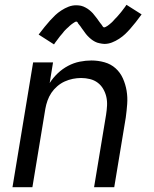

<svg xmlns="http://www.w3.org/2000/svg" viewBox="-20 -780 640 800"><path d="M32 0 118 -520H201L187 -434Q201 -456 220.5 -474.5Q240 -493 263.5 -505.5Q287 -518 312 -523Q337 -528 361 -528Q389 -528 415.5 -520.5Q442 -513 461.5 -495.5Q481 -478 492 -453.5Q503 -429 507.5 -402Q512 -375 510 -347Q508 -319 504 -290L456 0H372L422 -302Q425 -321 426 -340Q427 -359 423 -376.5Q419 -394 410 -409.5Q401 -425 387 -435.5Q373 -446 355 -450.5Q337 -455 318 -455Q301 -455 283.5 -451.5Q266 -448 249.5 -440.5Q233 -433 218.5 -420.5Q204 -408 194 -393Q184 -378 178 -361Q172 -344 169 -327L115 0ZM205 -595 141 -636Q154 -653 166 -668Q178 -683 189 -695Q200 -707 210.5 -717Q221 -727 235.5 -736.5Q250 -746 265.5 -752Q281 -758 297 -758Q302 -758 307.5 -757.5Q313 -757 317.5 -756Q322 -755 327 -753Q332 -751 336.5 -748.5Q341 -746 345 -743.5Q349 -741 352.5 -738Q356 -735 360 -731.5Q364 -728 367 -724.5Q370 -721 373 -717Q376 -713 379 -709.5Q382 -706 384.5 -702.5Q387 -699 390.5 -694Q394 -689 397 -685Q400 -681 403 -677.5Q406 -674 408 -670Q410 -666 414 -666Q417 -666 420.5 -668Q424 -670 427.5 -672Q431 -674 435.5 -678Q440 -682 442 -683.5Q444 -685 446 -687Q448 -689 450.5 -691.5Q453 -694 455 -696.5Q457 -699 459.5 -701.5Q462 -704 465 -707Q468 -710 470.5 -713Q473 -716 476 -719.5Q479 -723 482 -726.5Q485 -730 488 -734Q491 -738 494 -742Q497 -746 500.5 -750.5Q504 -755 507 -760L570 -720Q557 -702 545.5 -687.5Q534 -673 523 -660.5Q512 -648 501.5 -638Q491 -628 476.5 -618.5Q462 -609 446.5 -603Q431 -597 415 -597Q410 -597 404.5 -598Q399 -599 394 -600Q389 -601 384.5 -602.5Q380 -604 375.5 -606.5Q371 -609 367 -611.5Q363 -614 359.5 -617Q356 -620 352 -623.5Q348 -627 344.5 -631Q341 -635 338 -638.5Q335 -642 332.5 -646Q330 -650 327.5 -653Q325 -656 321.5 -661Q318 -666 315 -670.5Q312 -675 309 -678Q306 -681 304 -685.5Q302 -690 297 -690Q295 -690 291 -687.5Q287 -685 284 -683Q281 -681 276.5 -677.5Q272 -674 270 -672Q268 -670 266 -668Q264 -666 261.5 -664Q259 -662 256.5 -659.5Q254 -657 251.5 -654.5Q249 -652 246.5 -649Q244 -646 241.5 -642.5Q239 -639 236 -636Q233 -633 230 -629Q227 -625 224 -621Q221 -617 218 -613Q215 -609 211.5 -604.5Q208 -600 205 -595Z"/></svg>

Font: Iosevka SS04 Extended
Style: Italic
Weight: 400
Width: 7
Italic angle: -9°
Monospace: yes
Designer: Belleve Invis
Foundry: Belleve Invis
Version: Version 19.0.0; ttfautohint (v1.8.4)